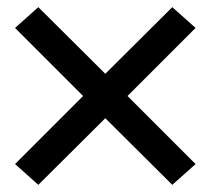

<svg xmlns="http://www.w3.org/2000/svg" viewBox="-20 -608 588 536"><path d="M87 -92 22 -150 212 -340 22 -530 87 -588 274 -402 461 -588 526 -530 336 -340 526 -150 461 -92 274 -278Z"/></svg>

Font: Iosevka Semi-Condensed Medium
Style: Regular
Weight: 500
Monospace: yes
Designer: Belleve Invis
Foundry: Belleve Invis
Version: Version 27.3.5